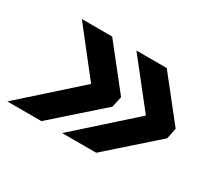

<svg xmlns="http://www.w3.org/2000/svg" viewBox="-97 -629 784 707"><g transform="rotate(30 294.5 -276.0)"><path d="M222 -76 457 -286 307 -476H436L576 -299L567 -253L367 -76ZM-11 -76 224 -286 75 -476H204L344 -299L334 -253L134 -76Z"/></g></svg>

Font: Geist Mono
Style: Bold Italic
Weight: 700
Italic angle: -12°
Monospace: yes
Designer: Basement.studio, Andrés Briganti, Mateo Zaragoza
Foundry: Basement.studio, Vercel, Andrés Briganti, Guido Ferreyra, Mateo Zaragoza
Version: Version 1.500; ttfautohint (v1.8.4.7-5d5b)